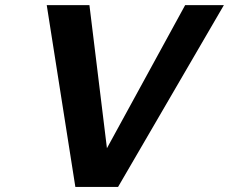

<svg xmlns="http://www.w3.org/2000/svg" viewBox="-20 -740 906 760"><path d="M165 -719.7H334L403.3 -153.3L712.9 -719.7H866.2L447.3 0H278.3Z"/></svg>

Font: FreeUniversal
Style: BoldItalic
Weight: 700
Italic angle: -11°
Version: Version 1.001 March 22, 2017